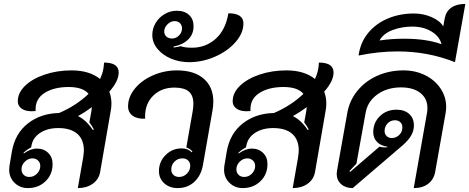

<svg xmlns="http://www.w3.org/2000/svg" viewBox="-20 -953 2400 982"><path d="M539 -484Q550 -456 550 -423Q550 -403 546 -384L492 -72Q485 -35 454 -13Q423 9 378 9L405 -145Q409 -173 409 -183Q409 -239 375.5 -268.5Q342 -298 278 -298Q223 -298 185.5 -273.5Q148 -249 141 -208L139 -199Q117 -188 100 -171L102 -168Q136 -193 169 -193Q204 -193 226.5 -171Q249 -149 249 -114Q249 -61 213 -26Q177 9 122 9Q82 9 54.5 -18Q27 -45 27 -85Q27 -96 28 -102L41 -179Q57 -270 122.5 -321.5Q188 -373 282 -375Q369 -412 433 -473Q404 -508 331 -508Q257 -508 209.5 -478.5Q162 -449 162 -395V-385Q155 -384 142 -384Q109 -384 90 -398Q71 -412 71 -435Q71 -478 108 -514Q145 -550 208.5 -571.5Q272 -593 346 -593Q437 -593 492 -549Q505 -578 509 -603Q512 -623 512 -633Q587 -633 587 -582Q587 -538 539 -484ZM460 -291Q449 -312 437 -327L447 -382L450 -405Q413 -378 379 -359Q420 -340 455 -288ZM90 -87Q90 -70 101 -59Q112 -48 130 -48Q153 -48 169.5 -65Q186 -82 186 -104Q186 -121 174.5 -132Q163 -143 146 -143Q124 -143 107 -126Q90 -109 90 -87Z M793 -78Q793 -126 827 -160Q861 -194 909 -194Q941 -194 961 -174L964 -178Q954 -191 933 -199L966 -387Q969 -407 969 -423Q969 -465 945.5 -485Q922 -505 872 -505Q806 -505 764 -464Q722 -423 722 -357Q722 -348 723 -346Q682 -344 658.5 -361Q635 -378 635 -409Q635 -457 669.5 -499.5Q704 -542 762 -567.5Q820 -593 885 -593Q973 -593 1022 -550.5Q1071 -508 1071 -434Q1071 -410 1067 -389L1018 -109Q1008 -54 973.5 -22.5Q939 9 889 9Q847 9 820 -15.5Q793 -40 793 -78ZM953 -105Q953 -122 942 -132.5Q931 -143 913 -143Q889 -143 872.5 -126.5Q856 -110 856 -86Q856 -69 867 -58.5Q878 -48 896 -48Q919 -48 936 -65Q953 -82 953 -105Z M759 -774Q759 -807 776 -835.5Q793 -864 822 -881Q851 -898 884 -898Q924 -898 947 -876.5Q970 -855 970 -819Q970 -778 942.5 -751Q915 -724 868 -715V-710Q873 -711 884.5 -712.5Q896 -714 904 -717Q923 -709 962 -709Q1032 -709 1083 -754.5Q1134 -800 1148 -885Q1225 -885 1225 -833Q1225 -784 1185 -738Q1145 -692 1080.5 -663.5Q1016 -635 947 -635Q898 -635 855 -653Q812 -671 785.5 -703Q759 -735 759 -774ZM911 -808Q911 -824 900.5 -834.5Q890 -845 873 -845Q853 -845 836.5 -828.5Q820 -812 820 -792Q820 -776 831 -766Q842 -756 860 -756Q880 -756 895.5 -771.5Q911 -787 911 -808Z M1638 -484Q1649 -456 1649 -423Q1649 -403 1645 -384L1591 -72Q1584 -35 1553 -13Q1522 9 1477 9L1504 -145Q1508 -173 1508 -183Q1508 -239 1474.5 -268.5Q1441 -298 1377 -298Q1322 -298 1284.5 -273.5Q1247 -249 1240 -208L1238 -199Q1216 -188 1199 -171L1201 -168Q1235 -193 1268 -193Q1303 -193 1325.5 -171Q1348 -149 1348 -114Q1348 -61 1312 -26Q1276 9 1221 9Q1181 9 1153.5 -18Q1126 -45 1126 -85Q1126 -96 1127 -102L1140 -179Q1156 -270 1221.5 -321.5Q1287 -373 1381 -375Q1468 -412 1532 -473Q1503 -508 1430 -508Q1356 -508 1308.5 -478.5Q1261 -449 1261 -395V-385Q1254 -384 1241 -384Q1208 -384 1189 -398Q1170 -412 1170 -435Q1170 -478 1207 -514Q1244 -550 1307.5 -571.5Q1371 -593 1445 -593Q1536 -593 1591 -549Q1604 -578 1608 -603Q1611 -623 1611 -633Q1686 -633 1686 -582Q1686 -538 1638 -484ZM1559 -291Q1548 -312 1536 -327L1546 -382L1549 -405Q1512 -378 1478 -359Q1519 -340 1554 -288ZM1189 -87Q1189 -70 1200 -59Q1211 -48 1229 -48Q1252 -48 1268.5 -65Q1285 -82 1285 -104Q1285 -121 1273.5 -132Q1262 -143 1245 -143Q1223 -143 1206 -126Q1189 -109 1189 -87Z M1702 -64Q1702 -70 1704 -82L1756 -374Q1767 -438 1807.5 -488Q1848 -538 1909.5 -565.5Q1971 -593 2044 -593Q2105 -593 2155 -568Q2205 -543 2233.5 -500Q2262 -457 2262 -406Q2262 -391 2259 -374L2206 -75Q2199 -35 2170 -13Q2141 9 2096 9L2164 -376Q2166 -385 2166 -401Q2166 -449 2130 -477.5Q2094 -506 2031 -506Q1960 -506 1910 -470Q1860 -434 1850 -376L1803 -116L1767 -78L1771 -74L1921 -203Q1933 -199 1949 -199Q1957 -199 1961 -200V-203Q1928 -207 1908.5 -227Q1889 -247 1889 -277Q1889 -326 1923 -359Q1957 -392 2008 -392Q2049 -392 2073 -370Q2097 -348 2097 -311Q2097 -285 2083.5 -261Q2070 -237 2042 -212L1784 9Q1747 9 1724.5 -11.5Q1702 -32 1702 -64ZM2038 -301Q2038 -318 2027.5 -328Q2017 -338 2000 -338Q1978 -338 1962.5 -322Q1947 -306 1947 -283Q1947 -267 1957.5 -257Q1968 -247 1984 -247Q2006 -247 2022 -263Q2038 -279 2038 -301Z M2097 -884Q2145 -884 2187.5 -865.5Q2230 -847 2247 -818L2255 -861Q2262 -896 2289 -914.5Q2316 -933 2360 -933L2307 -635Q2169 -690 2014 -690Q1916 -690 1814 -669Q1823 -736 1863 -784.5Q1903 -833 1964 -858.5Q2025 -884 2097 -884ZM2047 -755Q2161 -755 2238 -727Q2229 -766 2187.5 -791.5Q2146 -817 2088 -817Q2036 -817 1988.5 -799.5Q1941 -782 1921 -746Q1982 -755 2047 -755Z"/></svg>

Font: K2D Medium
Style: Italic
Weight: 500
Italic angle: -10°
Designer: Katatrad Aksorn Co.,Ltd.
Foundry: Cadson Demak Co.,Ltd.
Version: Version 1.000; ttfautohint (v1.6)